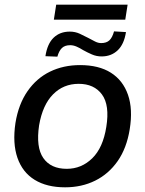

<svg xmlns="http://www.w3.org/2000/svg" viewBox="-20 -791 621 820"><path d="M258 9Q180 9 128 -23Q76 -55 54.5 -117Q33 -179 46 -266Q59 -346 97.5 -401.5Q136 -457 193.5 -485Q251 -513 322 -513Q402 -513 453.5 -480.5Q505 -448 526.5 -386.5Q548 -325 534 -239Q521 -158 482.5 -103Q444 -48 386.5 -19.5Q329 9 258 9ZM265 -70Q328 -70 374 -115Q420 -160 434 -249Q449 -342 415.5 -387.5Q382 -433 316 -433Q251 -433 206.5 -388Q162 -343 147 -256Q133 -162 165 -116Q197 -70 265 -70ZM210 -707 220 -771H525L515 -707ZM225 -549 174 -551Q182 -604 209 -630Q236 -656 278 -656Q301 -656 320.5 -647Q340 -638 357 -629Q372 -621 385.5 -614Q399 -607 412 -607Q435 -607 447.5 -619Q460 -631 467 -657L518 -654Q510 -602 482.5 -576Q455 -550 414 -550Q392 -550 372.5 -558.5Q353 -567 335 -577Q321 -586 307 -592Q293 -598 280 -598Q257 -598 244.5 -586Q232 -574 225 -549Z"/></svg>

Font: Mulish ExtraLight SemiBold
Style: Italic
Weight: 600
Italic angle: -9°
Version: Version 3.603